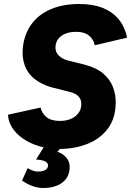

<svg xmlns="http://www.w3.org/2000/svg" viewBox="-20 -729 655 959"><path d="M274 15Q221 15 175 1Q129 -13 94.5 -37Q60 -61 40.5 -92Q21 -123 20 -156L183 -192Q189 -163 212 -144Q235 -125 280 -125Q309 -125 332.5 -134.5Q356 -144 371 -163Q386 -182 386 -208Q386 -228 378 -240Q370 -252 356.5 -259.5Q343 -267 324 -271L237 -293Q188 -307 153 -334.5Q118 -362 103 -404Q88 -446 95 -499Q104 -565 140 -612Q176 -659 236 -684Q296 -709 375 -709Q444 -709 493 -689.5Q542 -670 572.5 -633Q603 -596 615 -541L453 -503Q449 -530 426 -550Q403 -570 359 -570Q330 -570 307 -561Q284 -552 270.5 -534Q257 -516 257 -491Q257 -468 273.5 -451.5Q290 -435 319 -427L403 -406Q464 -390 497.5 -360Q531 -330 544.5 -293.5Q558 -257 558 -219Q558 -139 519 -87Q480 -35 416 -10Q352 15 274 15ZM194 210Q170 210 143 200.5Q116 191 90 173L118 111Q132 119 145 123.5Q158 128 169 128Q192 128 206 120Q220 112 220 97Q220 84 204 76.5Q188 69 160 68L206 -6L294 -3L267 29Q296 39 312 59Q328 79 328 104Q328 154 292.5 182Q257 210 194 210Z"/></svg>

Font: Figtree Light ExtraBold
Style: Italic
Weight: 800
Italic angle: -9.5°
Version: Version 2.001;gftools[0.9.30]